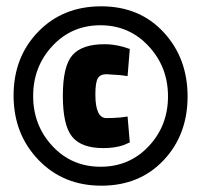

<svg xmlns="http://www.w3.org/2000/svg" viewBox="-20 -738 637 608"><path d="M301 -150Q180 -150 101.5 -232Q23 -314 23 -435.5Q23 -557 101 -637.5Q179 -718 300.5 -718Q422 -718 498 -636Q574 -554 574 -432.5Q574 -311 498 -230.5Q422 -150 301 -150ZM146 -592.5Q85 -527 85 -434Q85 -341 146 -275.5Q207 -210 298.5 -210Q390 -210 451 -275Q512 -340 512 -433Q512 -526 450.5 -592Q389 -658 298 -658Q207 -658 146 -592.5ZM311 -598Q339 -598 369 -590L391 -583L384 -497L362 -500Q323 -503 317 -503Q297 -503 289.5 -489.5Q282 -476 282 -439Q282 -364 317 -364Q336 -364 362 -366L384 -369L391 -287L370 -278Q343 -269 307 -269Q238 -269 208.5 -305Q179 -341 179 -435Q179 -529 209.5 -563.5Q240 -598 311 -598Z"/></svg>

Font: Titillium Web
Style: Black
Weight: 900
Version: Version 1.001;PS 35.000;hotconv 1.0.70;makeotf.lib2.5.55311